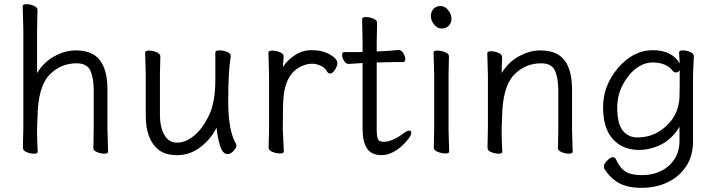

<svg xmlns="http://www.w3.org/2000/svg" viewBox="-20 -727 3439 922"><path d="M496 -105 499 1Q499 11 481.5 11Q464 11 446 3.5Q428 -4 428 -16V-17Q429 -25 429 -44L430 -115V-293Q430 -352 414 -387.5Q398 -423 348 -423Q269 -423 215.5 -365.5Q162 -308 160 -162Q159 -129 158 -105V-89Q158 -59 161 1Q161 11 143.5 11Q126 11 108 3.5Q90 -4 90 -17L92 -115V-590L89 -697Q89 -707 106.5 -707Q124 -707 142 -699.5Q160 -692 160 -679L158 -580V-376Q190 -429 241.5 -457Q293 -485 344 -485Q436 -485 470 -422Q496 -376 496 -297Z M750 -456 748 -368V-175Q748 -117 769 -79.5Q790 -42 830.5 -42Q871 -42 911.5 -75Q952 -108 983 -171.5Q1014 -235 1014 -342V-475Q1014 -485 1033 -485Q1052 -485 1070 -478Q1088 -471 1088 -459V-457Q1076 -385 1076 -241Q1076 -97 1114 -35Q1115 -33 1115 -25.5Q1115 -18 1101.5 -2.5Q1088 13 1073 13Q1048 13 1035.5 -31Q1023 -75 1020 -114Q993 -59 942.5 -20.5Q892 18 832 18Q772 18 740 -9Q680 -58 680 -171V-368L677 -474Q677 -484 695 -484Q713 -484 731.5 -476.5Q750 -469 750 -456Z M1270 -18 1272 -106V-367L1269 -474Q1269 -484 1287 -484Q1305 -484 1323.5 -476.5Q1342 -469 1342 -457.5Q1342 -446 1340.5 -434Q1339 -422 1339 -405Q1359 -438 1396 -462Q1433 -486 1474 -486Q1515 -486 1541 -476Q1567 -466 1583.5 -452Q1600 -438 1600 -424Q1600 -410 1588.5 -392Q1577 -374 1566.5 -374Q1556 -374 1550 -384Q1540 -403 1518.5 -412Q1497 -421 1482 -421Q1440 -421 1404 -395Q1352 -357 1342 -266Q1338 -230 1338 -106L1343 0Q1343 10 1325 10Q1307 10 1288.5 2.5Q1270 -5 1270 -18Z M1791 -617 1789 -528V-480L1817 -481Q1853 -483 1893 -487H1894Q1907 -487 1916.5 -472Q1926 -457 1926 -443Q1926 -429 1915 -429H1876Q1848 -429 1828 -428L1789 -427V-108Q1789 -68 1796 -57Q1803 -46 1822 -46Q1864 -46 1918 -87Q1935 -100 1945 -100Q1955 -100 1955 -90Q1955 -69 1910 -26Q1860 18 1812 18Q1764 18 1742.5 -14Q1721 -46 1721 -110V-424H1716Q1715 -424 1655 -420H1654Q1641 -420 1632 -435Q1623 -450 1623 -463.5Q1623 -477 1634 -477H1721V-528L1719 -635Q1719 -645 1737 -645Q1755 -645 1773 -637.5Q1791 -630 1791 -617Z M2063 -17 2065 -105V-368L2062 -475Q2062 -484 2080 -484Q2098 -484 2117 -476.5Q2136 -469 2136 -457L2134 -368V-105L2137 1Q2137 10 2119.5 10Q2102 10 2082.5 2.5Q2063 -5 2063 -17ZM2095.5 -698Q2117 -698 2132.5 -678Q2148 -658 2148 -637.5Q2148 -617 2135 -603.5Q2122 -590 2101 -590Q2080 -590 2064.5 -609.5Q2049 -629 2049 -649.5Q2049 -670 2061.5 -684Q2074 -698 2095.5 -698Z M2727 -105 2730 1Q2730 11 2712.5 11Q2695 11 2677 3.5Q2659 -4 2659 -16V-17Q2660 -25 2660 -44L2661 -115V-293Q2661 -352 2645 -387.5Q2629 -423 2579 -423Q2500 -423 2446.5 -365.5Q2393 -308 2391 -162Q2390 -129 2389 -105V-89Q2389 -59 2392 1Q2392 11 2374.5 11Q2357 11 2339 3.5Q2321 -4 2321 -17L2323 -115V-364L2320 -471Q2320 -481 2337.5 -481Q2355 -481 2373 -473.5Q2391 -466 2391 -453V-439Q2389 -411 2389 -376Q2421 -429 2472.5 -457Q2524 -485 2575 -485Q2667 -485 2701 -422Q2727 -376 2727 -297Z M3244 -390Q3236 -379 3226.5 -379Q3217 -379 3212 -385Q3181 -427 3113 -427Q3081 -427 3049.5 -408.5Q3018 -390 2995 -358Q2944 -291 2944 -212Q2944 -133 2970.5 -100Q2997 -67 3041 -67Q3132 -67 3195 -138Q3240 -188 3243 -263Q3244 -290 3244 -324ZM3312 -457Q3308 -381 3308 -358V-50Q3308 23 3274 73Q3240 123 3184.5 149Q3129 175 3061 175Q2993 175 2951.5 151.5Q2910 128 2883 85Q2880 80 2880 70.5Q2880 61 2895.5 44.5Q2911 28 2922.5 28Q2934 28 2938 38Q2956 79 2983.5 96.5Q3011 114 3062.5 114Q3114 114 3154.5 94Q3195 74 3219 37Q3243 0 3243 -51V-118Q3206 -58 3154 -32.5Q3102 -7 3049 -7Q2970 -7 2923 -59Q2876 -111 2876 -213Q2876 -315 2947 -400Q3021 -486 3114 -486Q3207 -486 3244 -422L3241 -475Q3241 -485 3258.5 -485Q3276 -485 3294 -477.5Q3312 -470 3312 -458Z"/></svg>

Font: ToneOZ-Pinyin-WenKai-Regular
Style: Regular
Weight: 400
Designer: Fontworks Inc.
Foundry: ToneOZ
Version: Version 0.240331